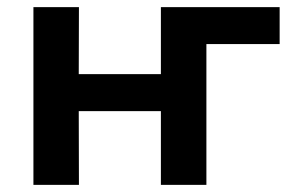

<svg xmlns="http://www.w3.org/2000/svg" viewBox="-20 -520 830 540"><path d="M74 0V-500H202L201.5 -311.5H432.5V-500H766.5V-396H560.5V0H432.5V-207.5H201.5L202 0Z"/></svg>

Font: Geologica Medium
Style: Regular
Weight: 500
Designer: Sindre Bremnes, Frode Helland
Foundry: Monokrom Skriftforlag AS
Version: Version 1.010;gftools[0.9.28]